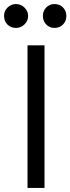

<svg xmlns="http://www.w3.org/2000/svg" viewBox="-44 -929 348 949"><path d="M176 -705H92V0H176ZM-24 -851Q-24 -825 -7.5 -808Q9 -791 35 -791Q59 -791 77 -808.5Q95 -826 95 -850Q95 -874 77 -891.5Q59 -909 35 -909Q11 -909 -6.5 -892Q-24 -875 -24 -851ZM168 -851Q168 -825 184.5 -808Q201 -791 225 -791Q251 -791 267.5 -808Q284 -825 284 -850Q284 -875 267.5 -892Q251 -909 225 -909Q201 -909 184.5 -892Q168 -875 168 -851Z"/></svg>

Font: Geom Light
Style: Regular
Weight: 300
Version: Version 1.102